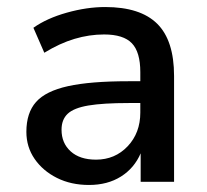

<svg xmlns="http://www.w3.org/2000/svg" viewBox="-20 -517 589 546"><path d="M233 9Q182 9 142 -11Q102 -31 78.5 -65Q55 -99 55 -142Q55 -196 82.5 -227Q110 -258 173.5 -272Q237 -286 345 -286H379V-312Q379 -369 355 -394Q331 -419 276 -419Q234 -419 192 -406.5Q150 -394 106 -367L75 -438Q113 -465 170 -481Q227 -497 279 -497Q379 -497 427 -449.5Q475 -402 475 -301V0H380V-81Q362 -39 324 -15Q286 9 233 9ZM253 -63Q307 -63 343 -101Q379 -139 379 -197V-224H346Q273 -224 231.5 -217Q190 -210 172.5 -193.5Q155 -177 155 -148Q155 -110 181 -86.5Q207 -63 253 -63Z"/></svg>

Font: Nunito Sans SemiBold
Style: Regular
Weight: 600
Designer: Vernon Adams
Foundry: Vernon Adams
Version: Version 3.101; ttfautohint (v1.8.4.7-5d5b);gftools[0.9.27]